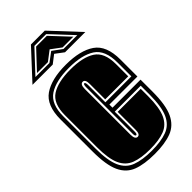

<svg xmlns="http://www.w3.org/2000/svg" viewBox="-215 -718 784 784"><g transform="rotate(-45 177.5 -326.0)"><path d="M180 11Q120 11 82 -3.5Q44 -18 25.5 -58Q7 -98 7 -176V-361Q7 -442 52 -473Q97 -504 180 -504Q263 -504 308 -473Q353 -442 353 -361V-263H191V-245H353V-176Q353 -98 334 -58Q315 -18 277 -3.5Q239 11 180 11ZM180 -7Q234 -7 268.5 -20Q303 -33 319.5 -69.5Q336 -106 336 -176V-227H186V-111Q186 -97 180 -97Q174 -97 174 -111V-379Q174 -397 180 -397Q186 -397 186 -379V-281H336V-361Q336 -433 295.5 -459.5Q255 -486 180 -486Q105 -486 64.5 -459.5Q24 -433 24 -361V-176Q24 -106 40.5 -69.5Q57 -33 92 -20Q127 -7 180 -7ZM180 -16Q129 -16 96 -28.5Q63 -41 47.5 -75.5Q32 -110 32 -176V-361Q32 -428 70 -452.5Q108 -477 180 -477Q251 -477 289 -452.5Q327 -428 327 -361V-290H194V-379Q194 -406 180 -406Q165 -406 165 -379V-115Q165 -88 180 -88Q194 -88 194 -115V-218H327V-176Q327 -110 311.5 -75.5Q296 -41 263.5 -28.5Q231 -16 180 -16ZM138 -663H218L331 -542H214L178 -569L143 -542H26ZM57 -556H138L178 -586L219 -556H299L212 -649H144ZM73 -563 147 -642H209L283 -563H221L178 -595L136 -563Z"/></g></svg>

Font: Alumni Sans Collegiate One
Style: Regular
Weight: 400
Designer: Robert E. Leuschke
Foundry: Robert E. Leuschke
Version: Version 1.100